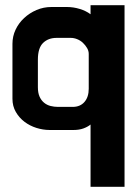

<svg xmlns="http://www.w3.org/2000/svg" viewBox="-20 -461 539 740"><path d="M238 -434Q263 -434 287.5 -426.5Q312 -419 329 -406V-441H460V259H329V19Q318 28 301.5 34Q285 40 264 40H171Q146 40 120.5 32Q95 24 74.5 8.5Q54 -7 41 -29.5Q28 -52 28 -80V-292Q28 -321 40 -346.5Q52 -372 73 -391.5Q94 -411 121 -422.5Q148 -434 178 -434ZM126 -125Q126 -103 132.5 -88.5Q139 -74 150 -65Q161 -56 175 -52.5Q189 -49 204 -49H260Q289 -49 305.5 -68Q322 -87 322 -119V-253Q322 -265 315.5 -276Q309 -287 299.5 -296Q290 -305 277.5 -310Q265 -315 253 -315H198Q166 -315 146 -295.5Q126 -276 126 -231Z"/></svg>

Font: BM HANNA
Style: Regular
Weight: 400
Designer: BONGJIN KIM, JAEHYUN KEUM, MINJUNG KIM, JUHEE TAE
Foundry: WOOWA BROTHERS Corporation.
Version: Version 1.000